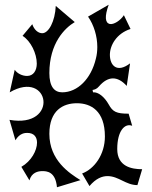

<svg xmlns="http://www.w3.org/2000/svg" viewBox="-20 -770 639 809"><path d="M319 -11C272 -40 188 -95 188 -206C188 -305 246 -335 304 -335C363 -335 422 -303 422 -195C422 -118 377 -58 326 -39L357 14C384 -18 410 -28 433 -28C480 -28 510 10 559 10L579 -57C535 -57 474 -68 474 -142C474 -219 506 -252 537 -240L522 -291C470 -291 455 -299 438 -330C420 -362 394 -383 372 -381L370 -391C378 -392 388 -395 397 -406C435 -450 475 -451 514 -408L528 -503C473 -461 443 -494 443 -539C443 -579 471 -629 530 -648L502 -706C488 -684 459 -665 442 -669C423 -674 420 -700 438 -750L351 -700C376 -664 390 -617 390 -572C390 -555 388 -538 384 -523C364 -438 307 -381 242 -381C209 -381 188 -405 188 -462C188 -588 253 -652 295 -677L215 -745C212 -680 185 -630 158 -630C141 -630 124 -644 116 -668L75 -619C110 -597 135 -544 135 -502C135 -473 121 -450 94 -450C74 -450 53 -460 42 -476L21 -381C191 -480 230 -228 20 -265L45 -179C63 -210 87 -210 95 -210C124 -210 136 -192 136 -169C136 -136 112 -91 70 -67L104 -10C113 -43 140 -49 158 -49C176 -49 214 -48 220 19Z"/></svg>

Font: Malebolge Adversarial
Style: Regular
Weight: 400
Designer: Ariel Martín Pérez
Foundry: Tunera Type Foundry
Version: Version 0.007;hotconv 1.0.109;makeotfexe 2.5.65596